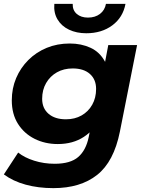

<svg xmlns="http://www.w3.org/2000/svg" viewBox="-28 -771 748 993"><path d="M248 202Q170 202 104.5 184Q39 166 -8 131L66 18Q98 44 148.5 60Q199 76 255 76Q336 76 376.5 41Q417 6 431 -63L450 -160L486 -286L510 -422L532 -538H681L592 -90Q561 65 474.5 133.5Q388 202 248 202ZM271 -26Q205 -26 151 -53Q97 -80 65 -130.5Q33 -181 33 -252Q33 -314 55.5 -367Q78 -420 118.5 -460.5Q159 -501 213.5 -523.5Q268 -546 333 -546Q392 -546 440 -524Q488 -502 514.5 -453Q541 -404 534 -322Q528 -233 495 -166.5Q462 -100 405.5 -63Q349 -26 271 -26ZM313 -154Q359 -154 394 -174Q429 -194 449 -229.5Q469 -265 469 -311Q469 -360 437 -388.5Q405 -417 348 -417Q302 -417 266.5 -397Q231 -377 210.5 -341.5Q190 -306 190 -260Q190 -211 223 -182.5Q256 -154 313 -154ZM418 -599Q368 -599 329 -617.5Q290 -636 269.5 -670.5Q249 -705 253 -751H348Q347 -718 369 -699Q391 -680 427 -680Q464 -680 489 -699Q514 -718 520 -751H621Q608 -681 553 -640Q498 -599 418 -599Z"/></svg>

Font: MOST Montserrat
Style: Bold Italic
Weight: 700
Italic angle: -11.3°
Designer: Julieta Ulanovsky
Foundry: Julieta Ulanovsky
Version: Version 8.000;March 11, 2024;FontCreator 15.0.0.2926 64-bit